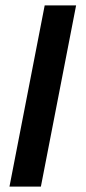

<svg xmlns="http://www.w3.org/2000/svg" viewBox="-20 -689 316 709"><path d="M145 -669H261L131 0H15Z"/></svg>

Font: Amaranth
Style: Italic
Weight: 400
Designer: Gesine Todt
Foundry: Gesine Todt
Version: Version 1.001